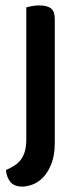

<svg xmlns="http://www.w3.org/2000/svg" viewBox="-20 -494 295 708"><path d="M182 32Q182 78 170 109Q158 140 140 159Q122 178 101 186Q80 194 62 194Q32 194 18 176.5Q4 159 2 133Q20 125 34 116Q48 107 57.5 94Q67 81 72 63Q77 45 77 19V-467Q84 -469 97 -471.5Q110 -474 125 -474Q154 -474 168 -463Q182 -452 182 -425V32Z"/></svg>

Font: Baloo Chettan 2 Medium
Style: Regular
Weight: 500
Designer: Maithili Shingre, Unnati Kotecha and Ek Type
Foundry: Ek Type
Version: Version 1.640;hotconv 1.0.111;makeotfexe 2.5.65597; ttfautoh